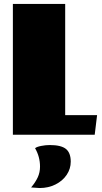

<svg xmlns="http://www.w3.org/2000/svg" viewBox="-20 -680 515 969"><path d="M45 0ZM45 -660H309V-99H470L458 0H45ZM337 136Q337 172 316.5 202.5Q296 233 260 251Q224 269 180 269Q173 269 137 266Q159 240 170.5 215Q182 190 182 161Q182 111 157 68Q165 61 187.5 56.5Q210 52 231 52Q288 52 312.5 71.5Q337 91 337 136Z"/></svg>

Font: Sansita Black
Style: Regular
Weight: 900
Designer: Pablo Cosgaya
Foundry: Omnibus-Type
Version: Version 1.006; ttfautohint (v1.5)